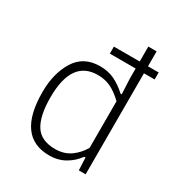

<svg xmlns="http://www.w3.org/2000/svg" viewBox="-161 -780 846 902"><g transform="rotate(30 262.0 -329.0)"><path d="M59 -234Q59 -335 102 -404.5Q145 -474 234 -474Q278 -474 312.5 -457.5Q347 -441 381 -410H387L383 -494V-548H243V-586H383V-667H428V-586H486V-548H428V0H391L388 -68H381Q357 -34 319.5 -12.5Q282 9 235 9Q59 9 59 -234ZM382 -117V-370Q346 -404 315 -418.5Q284 -433 245 -433Q104 -433 104 -231Q104 -131 135.5 -81Q167 -31 244 -31Q292 -31 326.5 -55.5Q361 -80 382 -117Z"/></g></svg>

Font: Athiti Light
Style: Regular
Weight: 300
Designer: CadsonDemak Team
Foundry: CadsonDemak
Version: Version 1.033